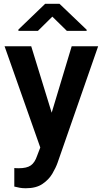

<svg xmlns="http://www.w3.org/2000/svg" viewBox="-20 -770 537 1003"><path d="M143.1 -528.3 250 -181.2 354.5 -528.3H492.7L280.8 80.1Q271.5 106.4 253.2 137.5Q234.9 168.5 201.9 190.9Q168.9 213.4 114.7 213.4Q96.7 213.4 83.3 210.9Q69.8 208.5 54.7 204.6V107.9Q60.1 108.4 66.4 108.6Q72.8 108.9 77.6 108.9Q120.1 108.9 141.1 94Q162.1 79.1 173.8 43.9L190.4 0.5L3.9 -528.3ZM291 -750 432.6 -614.7V-608.9H329.1L253.4 -683.1L178.2 -608.9H76.2V-615.7L215.8 -750Z"/></svg>

Font: Vazirmatn RD UI FD SemiBold
Style: Regular
Weight: 600
Designer: Saber Rastikerdar
Foundry: Saber Rastikerdar
Version: Version 33.003